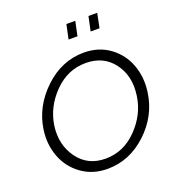

<svg xmlns="http://www.w3.org/2000/svg" viewBox="-160 -1044 1082 1177"><g transform="rotate(-20 381.0 -455.5)"><path d="M386 -822 406 -916H464L444 -822ZM530 -822 550 -916H607L588 -822ZM341 5Q244 5 172.5 -47Q101 -99 70.5 -181Q40 -263 53 -355Q74 -500 187.5 -607.5Q301 -715 445 -715Q542 -715 613 -663Q684 -611 714 -529Q744 -447 731 -354Q711 -206 598 -100.5Q485 5 341 5ZM351 -58Q469 -58 557 -148.5Q645 -239 661 -355Q679 -479 615 -565Q551 -651 434 -651Q316 -651 228 -561.5Q140 -472 123 -355Q107 -235 171 -146.5Q235 -58 351 -58Z"/></g></svg>

Font: Raleway-v4020
Style: Italic
Weight: 400
Italic angle: -12°
Designer: Matt McInerney, Pablo Impallari, Rodrigo Fuenzalida
Foundry: Matt McInerney, Pablo Impallari, Rodrigo Fuenzalida
Version: Version 4.020;PS 004.020;hotconv 1.0.88;makeotf.lib2.5.64775